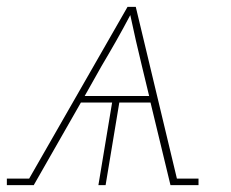

<svg xmlns="http://www.w3.org/2000/svg" viewBox="-54 -540 674 560"><path d="M-34 0V-19H31L318 -520H342L462 -19H525V0H443V-1L385 -241H294L254 0H233L273 -241H182L45 -1V0ZM193 -260H381L360 -347Q351 -384 342.5 -421Q334 -458 326 -496Q306 -458 285 -421Q264 -384 242 -347Z"/></svg>

Font: Iosevka Etoile Thin Oblique
Style: Regular
Weight: 100
Italic angle: -9°
Designer: Belleve Invis
Foundry: Belleve Invis
Version: Version 15.5.2; ttfautohint (v1.8.4)